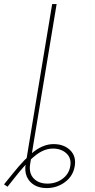

<svg xmlns="http://www.w3.org/2000/svg" viewBox="-96 -748 478 968"><path d="M139.2 200.2Q103 200.2 77.1 185.1Q51.3 169.9 39.3 142.6Q27.3 115.2 33.7 78.1L51.3 -29.3H73.7L56.2 78.1Q48.3 124 73.2 150.9Q98.1 177.7 143.1 177.7Q186 177.7 218.8 153.8Q251.5 129.9 258.3 89.8Q265.1 49.8 239 25.4Q212.9 1 170.4 1Q142.6 1 114.7 14.9Q86.9 28.8 54.9 60.1Q22.9 91.3 -18.6 143.6L-58.1 193.4L-75.7 181.6L-34.7 130.9Q32.2 47.4 79.3 12.9Q126.5 -21.5 173.8 -21.5Q226.6 -21.5 257.8 9.3Q289.1 40 280.8 89.8Q272.5 139.6 231.9 169.9Q191.4 200.2 139.2 200.2ZM189.5 -727.5 68.8 0H46.4L167 -727.5Z"/></svg>

Font: Inter 17pt Thin
Style: Italic
Weight: 250
Italic angle: -9.3988°
Version: Version 4.001;git-66647c0bb